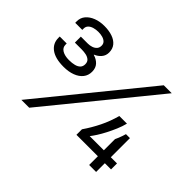

<svg xmlns="http://www.w3.org/2000/svg" viewBox="-141 -957 1228 1228"><g transform="rotate(45 473.0 -343.0)"><path d="M153 12 731 -698H803L224 12ZM194 -328Q119 -328 79.5 -357Q40 -386 40 -436V-448H103V-437Q103 -411 126.5 -397Q150 -383 188 -383Q216 -383 237 -388.5Q258 -394 269.5 -406Q281 -418 281 -438Q281 -459 268.5 -470Q256 -481 237 -485Q218 -489 198 -489H136V-543H199Q217 -543 233.5 -548.5Q250 -554 260.5 -565.5Q271 -577 271 -596Q271 -613 260.5 -623.5Q250 -634 232.5 -639Q215 -644 194 -644Q173 -644 154 -638.5Q135 -633 123.5 -621.5Q112 -610 112 -592V-580H48V-594Q48 -626 67.5 -649Q87 -672 120 -685Q153 -698 195 -698Q236 -698 268 -687Q300 -676 318 -654Q336 -632 336 -599Q336 -571 319 -551Q302 -531 277 -521V-519Q308 -510 327 -489.5Q346 -469 346 -435Q346 -402 327 -378Q308 -354 273.5 -341Q239 -328 194 -328ZM754 0V-79H560V-129Q596 -181 624 -238Q652 -295 669 -358H738Q730 -326 716 -293Q702 -260 686 -229Q670 -198 654 -173Q638 -148 626 -133H754V-234Q759 -244 764 -256.5Q769 -269 773.5 -282Q778 -295 781 -306H817V-133H873V-79H817V0Z"/></g></svg>

Font: Archivo SemiExpanded
Style: Regular
Weight: 400
Width: 6
Designer: Hector Gatti
Foundry: Omnibus-Type
Version: Version 2.001